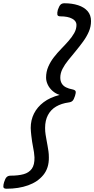

<svg xmlns="http://www.w3.org/2000/svg" viewBox="-60 -1080 577 1175"><path d="M-20 75Q-39 75 -39.5 63Q-40 51 -35 35Q-28 12 -19 3.5Q-10 -5 5 -5Q52 -5 84.5 -14Q117 -23 134.5 -47Q152 -71 151 -117Q150 -133 148 -148Q146 -163 142.5 -179Q139 -195 136.5 -213Q134 -231 131.5 -251.5Q129 -272 128 -297Q128 -345 148 -385Q168 -425 207 -454.5Q246 -484 305 -499Q280 -507 261 -524Q242 -541 232 -562.5Q222 -584 222 -605Q222 -641 235.5 -672Q249 -703 270 -730Q291 -757 315 -781.5Q339 -806 360 -830Q381 -854 394.5 -878Q408 -902 408 -928Q408 -951 382 -965.5Q356 -980 309 -980Q293 -980 291 -990.5Q289 -1001 294 -1020Q302 -1043 310.5 -1051.5Q319 -1060 334 -1060Q381 -1060 418 -1048Q455 -1036 476 -1012Q497 -988 497 -951Q497 -917 483.5 -886Q470 -855 448.5 -825.5Q427 -796 403.5 -767.5Q380 -739 358 -712Q336 -685 322.5 -658.5Q309 -632 309 -605Q309 -584 318 -569Q327 -554 344 -545.5Q361 -537 383 -533Q401 -529 403 -520.5Q405 -512 399 -493Q392 -471 384 -463Q376 -455 360 -453Q316 -447 283.5 -428Q251 -409 233.5 -376Q216 -343 216 -297Q216 -275 219 -256.5Q222 -238 225 -221.5Q228 -205 231 -188.5Q234 -172 236.5 -154.5Q239 -137 239 -117Q240 -52 205.5 -9.5Q171 33 112.5 54Q54 75 -20 75Z"/></svg>

Font: Playwrite SK
Style: Regular
Weight: 400
Designer: Veronika Burian, José Scaglione
Foundry: TypeTogether
Version: Version 1.002